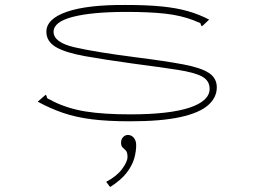

<svg xmlns="http://www.w3.org/2000/svg" viewBox="-20 -479 1040 774"><path d="M504 10Q415 10 351 2Q287 -6 235.5 -23.5Q184 -41 132 -69L164 -97L168 -92Q168 -83 174.5 -80.5Q181 -78 195 -70Q254 -41 326 -29.5Q398 -18 505 -18Q663 -18 744 -45Q825 -72 825 -121Q825 -154 794.5 -170.5Q764 -187 696 -197.5Q628 -208 514 -223Q398 -239 320.5 -253Q243 -267 205 -289.5Q167 -312 167 -351Q167 -403 249.5 -431.5Q332 -460 486 -459Q572 -459 632 -453Q692 -447 737.5 -434Q783 -421 823 -400L802 -380L794 -373L790 -378Q790 -386 783 -388Q776 -390 761 -397Q709 -417 645.5 -424Q582 -431 490 -431Q351 -431 273.5 -411Q196 -391 196 -351Q196 -308 280 -288.5Q364 -269 528 -248Q647 -233 718.5 -219.5Q790 -206 822 -185Q854 -164 854 -127Q854 -86 819 -55Q784 -24 707 -7Q630 10 504 10ZM424 275 408 254Q450 232 472 202.5Q494 173 494 154Q494 135 487.5 128Q481 121 474.5 115.5Q468 110 468 96Q468 82 476.5 73.5Q485 65 495 65Q510 65 519.5 76.5Q529 88 529 106Q529 132 521 160Q513 188 491 217Q469 246 424 275Z"/></svg>

Font: Inconsolata UltraExpanded ExtraLight
Style: Regular
Weight: 200
Width: 9
Monospace: yes
Designer: Raph Levien, Cyreal, Brenton Simpson
Foundry: Raph Levien, Cyreal, Google
Version: Version 3.001; ttfautohint (v1.8.2.53-6de2)